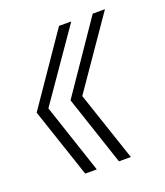

<svg xmlns="http://www.w3.org/2000/svg" viewBox="-88 -516 462 538"><g transform="rotate(-20 143.0 -247.0)"><path d="M76 -40H110.5L41.5 -247L185 -454H148.5L6.5 -247ZM176.5 -40H212L142.5 -247L285.5 -454H249L107.5 -247Z"/></g></svg>

Font: Anybody UltraCondensed ExtraLight
Style: Italic
Weight: 250
Width: 1
Italic angle: -10°
Version: Version 1.113;gftools[0.9.25]